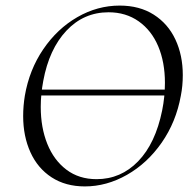

<svg xmlns="http://www.w3.org/2000/svg" viewBox="-20 -656 691 688"><path d="M92 -335H600V-314H92ZM63 -240Q63 -276 69 -313Q85 -406 135 -479.5Q185 -553 257 -594.5Q329 -636 409 -636Q480 -636 531 -603.5Q582 -571 608.5 -514.5Q635 -458 635 -387Q635 -348 628 -313Q611 -219 559.5 -145Q508 -71 435 -29.5Q362 12 284 12Q215 12 165 -20.5Q115 -53 89 -110.5Q63 -168 63 -240ZM561 -260Q571 -309 571 -359Q571 -433 547 -490Q523 -547 477 -579.5Q431 -612 369 -612Q280 -612 218 -546Q156 -480 135 -366Q126 -318 126 -273Q126 -199 149.5 -140.5Q173 -82 218 -48Q263 -14 326 -14Q413 -14 475 -78Q537 -142 561 -260Z"/></svg>

Font: Cormorant Garamond
Style: Italic
Weight: 400
Italic angle: -10°
Designer: Christian Thalmann (Catharsis Fonts)
Foundry: Catharsis Fonts
Version: Version 4.000